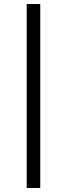

<svg xmlns="http://www.w3.org/2000/svg" viewBox="-20 -720 331 949"><path d="M112 209V-700H179V209Z"/></svg>

Font: Red Hat Text VF
Style: Regular
Weight: 300
Designer: Pentagram, MCKL
Foundry: Pentagram, MCKL
Version: Version 1.023